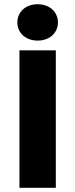

<svg xmlns="http://www.w3.org/2000/svg" viewBox="-20 -888 356 908"><path d="M72 0H244V-650H72ZM158 -696C214 -696 254 -732 254 -782C254 -832 214 -868 158 -868C102 -868 62 -832 62 -782C62 -732 102 -696 158 -696Z"/></svg>

Font: Giro Sans Black
Style: Regular
Weight: 900
Designer: Paul D. Hunt
Foundry: Adobe Systems Incorporated
Version: Version 1.000;PS 1.0;hotconv 1.0.88;makeotf.lib2.5.647800